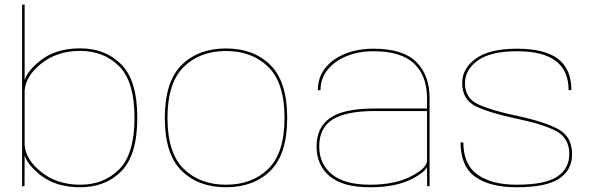

<svg xmlns="http://www.w3.org/2000/svg" viewBox="-20 -805 2568 830"><path d="M75.5 0V-785H86.5V-458Q98 -497.5 151 -540.5Q219 -596 326.5 -596Q436 -596 504.8 -526.2Q573.5 -456.5 573.5 -295.5Q573.5 -135 504.8 -65.2Q436 4.5 326.5 4.5Q219 4.5 151 -51Q98 -94.5 86.5 -133.5V-132L86 0ZM86.5 -414V-177.5Q91 -116.5 155.5 -63.5Q225 -6.5 326.5 -6.5Q429 -6.5 495.2 -73Q561.5 -139.5 561.5 -295.5Q561.5 -452 495.2 -518.5Q429 -585 326.5 -585Q225 -585 155.5 -528Q91 -475 86.5 -414Z M957 4.5Q837.5 4.5 765 -67Q692.5 -138.5 692.5 -295Q692.5 -452 765 -523.8Q837.5 -595.5 957 -595.5Q1076.5 -595.5 1149 -523.8Q1221.5 -452 1221.5 -295Q1221.5 -138.5 1149 -67Q1076.5 4.5 957 4.5ZM957 -6.5Q1070 -6.5 1140 -75.2Q1210 -144 1210 -295Q1210 -446.5 1140 -515.5Q1070 -584.5 957 -584.5Q844 -584.5 774 -515.5Q704 -446.5 704 -295Q704 -144 774 -75.2Q844 -6.5 957 -6.5Z M1826.5 0 1826 -82.5Q1813.5 -58.5 1760 -31Q1690.5 4.5 1579.5 4.5Q1462.5 4.5 1405.5 -43Q1348.5 -90.5 1348.5 -172Q1348.5 -254 1407 -295Q1465.5 -336 1600 -336H1826V-379.5Q1826 -477 1770 -530.2Q1714 -583.5 1595 -583.5Q1530 -583.5 1478 -562.2Q1426 -541 1395.8 -503Q1365.5 -465 1365.5 -415H1354Q1354 -470.5 1386 -510.8Q1418 -551 1472.5 -572.8Q1527 -594.5 1595 -594.5Q1720.5 -594.5 1778.8 -537.8Q1837 -481 1837 -381V0ZM1826 -110.5V-325H1599.5Q1477 -325 1418.5 -288.8Q1360 -252.5 1360 -172Q1360 -96.5 1414.8 -51.5Q1469.5 -6.5 1580.5 -6.5Q1686 -6.5 1756 -42.2Q1826 -78 1826 -110.5Z M2213 4.5Q2098 4.5 2034.5 -40.8Q1971 -86 1971 -189.5H1983Q1983 -93.5 2044.5 -50Q2106 -6.5 2213 -6.5Q2336.5 -6.5 2388.8 -41.5Q2441 -76.5 2441 -139Q2441 -208 2384.5 -238.2Q2328 -268.5 2211 -292.5Q2096.5 -317 2037.2 -345.5Q1978 -374 1978 -446.5Q1978 -509.5 2037.5 -552Q2097 -594.5 2215 -594.5Q2334.5 -594.5 2392.2 -550.5Q2450 -506.5 2450 -415.5H2438Q2438 -499 2383 -541.2Q2328 -583.5 2215 -583.5Q2101 -583.5 2045.5 -543.5Q1990 -503.5 1990 -445.5Q1990 -380.5 2047.5 -353.8Q2105 -327 2216.5 -304Q2340 -277 2396.5 -244.8Q2453 -212.5 2453 -138.5Q2453 -69.5 2397 -32.5Q2341 4.5 2213 4.5Z"/></svg>

Font: Anybody ExtraExpanded Thin
Style: Regular
Weight: 100
Width: 8
Designer: Tyler Finck
Foundry: Etcetera Type Company
Version: Version 1.010; ttfautohint (v1.8.3) -l 8 -r 50 -G 200 -x 14 